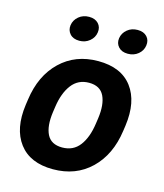

<svg xmlns="http://www.w3.org/2000/svg" viewBox="-111 -812 774 905"><g transform="rotate(15 276.5 -360.0)"><path d="M212.4 -728.5Q241.7 -728.5 257.8 -711.2Q273.9 -693.8 270 -668Q266.6 -642.6 245.6 -625Q224.6 -607.4 195.3 -607.4Q165.5 -607.4 149.7 -625Q133.8 -642.6 137.2 -668Q141.1 -693.8 161.9 -711.2Q182.6 -728.5 212.4 -728.5ZM449.2 -728Q479 -728 494.9 -710.7Q510.7 -693.4 506.8 -667.5Q503.4 -642.1 482.7 -624.8Q461.9 -607.4 432.1 -607.4Q402.3 -607.4 386.5 -624.8Q370.6 -642.1 374 -667.5Q377.9 -693.4 398.7 -710.7Q419.4 -728 449.2 -728ZM34.2 -277.3Q50.8 -397.5 124 -467.8Q197.3 -538.1 308.1 -538.1Q420.4 -538.1 473.4 -467.8Q526.4 -397.5 509.8 -277.3L505.9 -250.5Q489.3 -130.9 416.3 -60.5Q343.3 9.8 231.9 9.8Q120.1 9.8 66.9 -60.5Q13.7 -130.9 30.3 -250.5ZM163.1 -250.5Q153.3 -180.7 173.3 -140.6Q193.4 -100.6 247.6 -100.6Q301.3 -100.6 332 -140.6Q362.8 -180.7 372.6 -250.5L376.5 -277.3Q386.2 -346.2 366.5 -387.2Q346.7 -428.2 292.5 -428.2Q239.3 -428.2 208 -387.2Q176.8 -346.2 167 -277.3Z"/></g></svg>

Font: Robert Sans ExtraBold
Style: Italic
Weight: 800
Italic angle: -8°
Designer: Christian Robertson (extended by Adam Twardoch)
Foundry: Google
Version: Version 12.135;April 2, 2019;FontCreator 11.5.0.2425 64-bit;